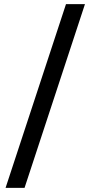

<svg xmlns="http://www.w3.org/2000/svg" viewBox="-20 -768 468 931"><path d="M300 -748H392L99 143H7Z"/></svg>

Font: IBM Plex Serif
Style: Bold
Weight: 700
Designer: Mike Abbink, Paul van der Laan, Pieter van Rosmalen
Foundry: Bold Monday
Version: Version 2.008